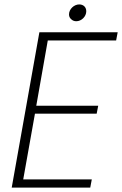

<svg xmlns="http://www.w3.org/2000/svg" viewBox="-20 -848 552 868"><path d="M33 0H388L395 -37H85L138 -334H417L424 -370H144L196 -665H505L512 -702H158ZM302 -761C308 -755 316 -752 325 -752C348 -752 370 -773 370 -797C370 -816 357 -828 338 -828C315 -828 292 -807 292 -783C292 -774 295 -767 302 -761Z"/></svg>

Font: Momo Neue ExtLt
Style: Italic
Weight: 200
Italic angle: -10°
Designer: Ninad Kale (Devanagari), Jonny Pinhorn (Latin)
Foundry: Indian Type Foundry
Version: 4.004